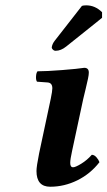

<svg xmlns="http://www.w3.org/2000/svg" viewBox="-20 -691 404 722"><path d="M293 -318.8 251 -123Q244.1 -92.3 244.1 -78.1Q244.1 -62 254.9 -62Q263.7 -62 285.6 -75.4Q307.6 -88.9 325.2 -108.9Q334.5 -108.9 342.8 -99.4Q351.1 -89.8 354 -81.1Q319.8 -37.1 270.8 -12.9Q221.7 11.2 168.9 11.2Q117.2 11.2 117.2 -47.9Q117.2 -64.9 127 -113.8L170.9 -319.8Q176.8 -348.6 176.8 -358.9Q176.8 -379.4 159.2 -380.9L119.1 -383.8Q114.7 -390.1 115.5 -403.6Q116.2 -417 121.1 -422.9Q154.8 -422.9 213.4 -427.5Q272 -432.1 296.9 -436Q314 -436 314 -418Q314 -410.2 311 -395.5Q308.1 -380.9 302 -356.2Q295.9 -331.5 293 -318.8ZM186 -538.1 288.1 -668.9Q293.9 -670.9 304.2 -670.9Q337.9 -670.9 363.8 -645V-624L229 -516.1Q209 -500 189 -500Q183.1 -500 178.5 -504.9Q173.8 -509.8 174.8 -514.2Q176.8 -526.4 186 -538.1Z"/></svg>

Font: Common Serif
Style: Bold Italic
Weight: 700
Italic angle: -12°
Designer: Philipp H. Poll, Khaled Hosny
Foundry: Stefan Peev, Context Ltd.
Version: Version 1.026